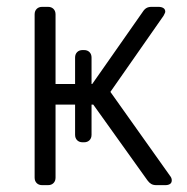

<svg xmlns="http://www.w3.org/2000/svg" viewBox="-20 -540 546 560"><path d="M103 0Q93 0 87 -6Q81 -12 81 -22V-498Q81 -508 87 -514Q93 -520 103 -520H120Q130 -520 136 -514Q142 -508 142 -498V-295H199V-372Q199 -382 205 -388Q211 -394 221 -394H225Q235 -394 241 -388Q247 -382 247 -372V-295H249L396 -505Q401 -513 407 -516.5Q413 -520 422 -520H442Q451 -520 456.5 -516.5Q462 -513 462 -506Q462 -504 460.5 -501Q459 -498 457 -494L302 -272L476 -27Q481 -21 481 -14Q481 -7 476 -3.5Q471 0 462 0H436Q427 0 421 -3.5Q415 -7 410 -14L252 -235H247V-147Q247 -137 241 -131Q235 -125 225 -125H221Q211 -125 205 -131Q199 -137 199 -147V-235H142V-22Q142 -12 136 -6Q130 0 120 0Z"/></svg>

Font: Rubik Light
Style: Regular
Weight: 300
Designer: Hubert and Fischer
Foundry: Hubert and Fischer
Version: Version 2.300;gftools[0.9.30]